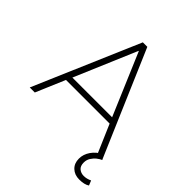

<svg xmlns="http://www.w3.org/2000/svg" viewBox="-237 -862 1210 1210"><g transform="rotate(45 368.0 -257.5)"><path d="M35 0 338 -705H378L681 0H636L552 -195H163L80 0ZM357 -648 181 -234H535L359 -648ZM665 190Q624 190 597.5 165Q571 140 571 98Q571 60 594.5 25.5Q618 -9 661 -31L682 0Q667 6 650.5 19Q634 32 622 51Q610 70 610 94Q610 125 627.5 139.5Q645 154 670 154Q696 154 723 141L736 173Q712 190 665 190Z"/></g></svg>

Font: Nunito Sans ExtraLight
Style: Regular
Weight: 200
Designer: Vernon Adams
Foundry: Vernon Adams
Version: Version 3.006; ttfautohint (v1.8.3)